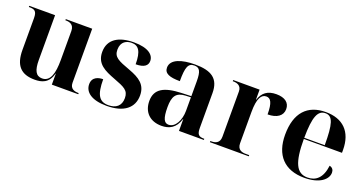

<svg xmlns="http://www.w3.org/2000/svg" viewBox="-35 -1045 2919 1551"><g transform="rotate(20 1424.0 -269.5)"><path d="M270 10C329 10 390 -5 413 -94H415V0H642V-10H638C610 -10 567 -18 567 -71V-536H340V-526H344C373 -526 415 -518 415 -461V-210C415 -98 394 -20 323 -20C269 -20 248 -64 248 -150V-536H26V-526H29C74 -526 96 -517 96 -455V-183C96 -48 153 10 270 10Z M888 10C1037 10 1115 -55 1115 -161C1115 -254 1055 -293 963 -327C856 -366 816 -383 816 -447C816 -518 865 -538 907 -538C965 -538 995 -499 995 -386C1068 -386 1097 -412 1097 -451C1097 -502 1048 -548 923 -548C791 -548 707 -496 707 -388C707 -285 784 -251 874 -217C966 -182 1007 -166 1007 -99C1007 -31 964 0 900 0C823 0 790 -46 790 -183C755 -183 697 -172 697 -107C697 -40 758 10 888 10Z M1360 10C1424 10 1480 -15 1506 -101H1508V0H1722V-10H1718C1673 -10 1658 -26 1658 -81V-379C1658 -504 1588 -549 1448 -549C1335 -549 1242 -520 1242 -448C1242 -398 1288 -380 1377 -380C1377 -501 1392 -539 1445 -539C1490 -539 1506 -512 1506 -425V-298L1424 -295C1274 -290 1200 -249 1200 -146C1200 -51 1260 10 1360 10ZM1411 -18C1373 -18 1355 -52 1355 -149C1355 -243 1381 -282 1461 -286L1506 -288V-171C1506 -93 1469 -18 1411 -18Z M1774 0H2108V-10H2077C2048 -10 2006 -18 2006 -75V-343C2006 -465 2036 -503 2077 -503C2114 -503 2135 -471 2135 -370C2214 -370 2262 -404 2262 -461C2262 -516 2221 -548 2147 -548C2072 -548 2029 -515 2008 -450H2006V-536H1779V-526H1783C1811 -526 1854 -518 1854 -465V-75C1854 -18 1812 -10 1783 -10H1774Z M2588 10C2720 10 2785 -48 2785 -105C2785 -127 2775 -146 2748 -152C2735 -42 2681 -1 2611 -1C2516 -1 2478 -82 2478 -284H2806V-308C2806 -467 2717 -549 2572 -549C2414 -549 2324 -453 2324 -265C2324 -91 2415 10 2588 10ZM2654 -294H2478C2479 -475 2507 -539 2572 -539C2636 -539 2654 -475 2654 -294Z"/></g></svg>

Font: Noto Serif Display
Style: Bold
Weight: 700
Designer: Monotype Design Team
Foundry: Monotype Imaging Inc.
Version: Version 2.009